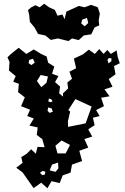

<svg xmlns="http://www.w3.org/2000/svg" viewBox="-20 -799 671 1029"><path d="M101 125 67 100 101 74 94 43 122 26 147 1 172 25 181 -12 219 -10 207 -52H208L177 -76L182 -116L138 -126L161 -164L126 -177L141 -211L93 -230L113 -277L77 -305L81 -350L51 -361L64 -391L28 -421L31 -467L20 -492L39 -510L80 -543L121 -510L161 -534L200 -510L230 -496L238 -463L271 -442L259 -404L293 -391L275 -359L302 -335L297 -299L318 -281L317 -298L345 -325L341 -357L366 -377L352 -415L388 -433L376 -485L425 -508L456 -533L488 -510L512 -536L535 -510L555 -531L574 -510L605 -529L611 -493L622 -460L591 -445L599 -401L563 -375L583 -334L540 -320L567 -283L522 -275L537 -230L495 -209L514 -177L478 -168L487 -128L453 -106L474 -67L432 -54L453 -8L405 9L420 64L366 83L358 126L316 141L300 182L256 172L234 210L201 180L160 209ZM577 -487H562L556 -477L562 -459L577 -471ZM157 -484 137 -478 133 -461 148 -450 166 -463ZM237 -389 198 -397 178 -365 201 -332 229 -355ZM255 -267 242 -271 239 -256 250 -251 262 -256ZM471 -228 384 -268 346 -209 356 -201 347 -162 344 -150 345 -119 439 -138ZM257 -218 238 -223 235 -205 246 -194 263 -200ZM355 -22 310 -46 277 -18 288 23H332ZM291 72 259 83 246 114 278 122 293 103ZM223 121 209 117 194 127 207 140 221 136ZM290 -593 252 -585 223 -609 184 -617 165 -652 140 -682 136 -722 130 -745 148 -760 170 -771 192 -760 217 -779 243 -760 274 -746 288 -715 315 -721 326 -696 336 -737 374 -754 402 -767 433 -760 468 -773 504 -760 515 -726 509 -690 512 -663 487 -652 469 -615 429 -609 402 -584 366 -593 347 -579ZM446 -703 421 -694 415 -674 434 -658 453 -676Z"/></svg>

Font: Rubik Gemstones
Style: Regular
Weight: 400
Designer: Hubert and Fischer, NaN
Foundry: Hubert and Fischer, NaN
Version: Version 2.200